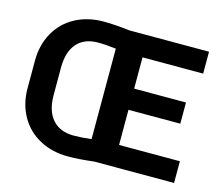

<svg xmlns="http://www.w3.org/2000/svg" viewBox="-102 -858 1173 1005"><g transform="rotate(15 484.0 -356.0)"><path d="M916 0H483.4Q401.9 9.8 342.8 9.8Q257.8 9.8 190.4 -26.1Q123 -62 85.7 -127.2Q48.3 -192.4 46.9 -274.9V-429.7Q46.9 -514.2 83.7 -580.8Q120.6 -647.5 188.2 -684.1Q255.9 -720.7 341.8 -720.7Q401.9 -720.7 483.4 -710.9H915V-592.3H586.4V-422.9H867.2V-308.1H586.4V-117.7H916ZM342.8 -103.5Q388.7 -103.5 439.5 -109.9V-600.1Q384.8 -606.9 341.8 -606.9Q268.6 -606.9 228.5 -561.8Q188.5 -516.6 188 -432.1V-281.2Q188 -195.3 228.8 -149.4Q269.5 -103.5 342.8 -103.5Z"/></g></svg>

Font: RobotoInd
Style: Bold
Weight: 700
Designer: Google
Version: Version 2.001150; 2014